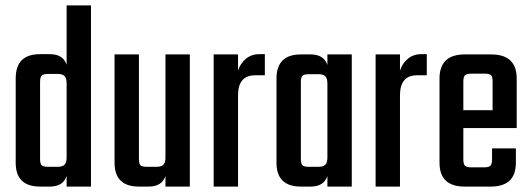

<svg xmlns="http://www.w3.org/2000/svg" viewBox="-20 -689 1961 709"><path d="M226 -669H316V0H226V-39Q213 0 164 0H128Q38 0 38 -88V-400Q38 -489 128 -489H164Q213 -489 226 -450ZM158 -73H193Q211 -73 218.5 -81Q226 -89 226 -108V-381Q226 -400 218.5 -408Q211 -416 193 -416H158Q140 -416 134 -410Q128 -404 128 -387V-102Q128 -84 134 -78.5Q140 -73 158 -73Z M591 -488H681V0H591V-39Q578 0 529 0H493Q403 0 403 -88V-488H493V-102Q493 -84 499 -78.5Q505 -73 523 -73H558Q576 -73 583.5 -81Q591 -89 591 -108Z M938 -489H958V-411H922Q859 -411 859 -337V0H769V-488H859V-428Q867 -454 887.5 -471.5Q908 -489 938 -489Z M1189 -488H1279V0H1189V-39Q1176 0 1127 0H1091Q1001 0 1001 -88V-399Q1001 -488 1091 -488H1127Q1176 -488 1189 -449ZM1121 -73H1156Q1174 -73 1181.5 -81Q1189 -89 1189 -108V-380Q1189 -399 1181.5 -407Q1174 -415 1156 -415H1121Q1103 -415 1097 -409.5Q1091 -404 1091 -386V-102Q1091 -84 1097 -78.5Q1103 -73 1121 -73Z M1536 -489H1556V-411H1520Q1457 -411 1457 -337V0H1367V-488H1457V-428Q1465 -454 1485.5 -471.5Q1506 -489 1536 -489Z M1696 -488H1794Q1888 -488 1888 -399V-216H1691V-100Q1691 -83 1697 -77Q1703 -71 1721 -71H1767Q1785 -71 1791 -77Q1797 -83 1797 -101V-141H1885V-88Q1885 0 1792 0H1696Q1603 0 1603 -88V-399Q1603 -488 1696 -488ZM1691 -282H1799V-388Q1799 -405 1793.5 -411Q1788 -417 1770 -417H1721Q1703 -417 1697 -411Q1691 -405 1691 -388Z"/></svg>

Font: Teko Regular
Style: Regular
Weight: 400
Designer: Manushi Parikh, Jonny Pinhorn
Foundry: Indian Type Foundry
Version: Version 1.105;PS 1.0;hotconv 1.0.78;makeotf.lib2.5.61930; tt